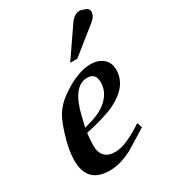

<svg xmlns="http://www.w3.org/2000/svg" viewBox="-180 -808 814 916"><g transform="rotate(-30 227.0 -349.5)"><path d="M438 -707Q454 -700 454 -685Q454 -660 428 -639L283 -523H244L351 -679Q376 -716 405 -716Q415 -716 438 -707ZM418 -385Q418 -296 311 -243Q257 -217 147 -193Q145 -174 143.5 -157.5Q142 -141 142 -127Q142 -47 219 -47Q277 -47 377 -114L387 -86Q339 -56 311 -39Q283 -22 275 -17Q208 17 152 17Q28 17 28 -108Q28 -167 53 -246Q72 -307 90 -335Q114 -374 159 -405Q182 -421 204.5 -433.5Q227 -446 250 -454Q287 -469 323 -469Q365 -469 391.5 -447Q418 -425 418 -385ZM324 -370Q324 -421 278 -421Q199 -421 165 -277L151 -219L192 -231Q247 -247 282 -279Q324 -318 324 -370Z"/></g></svg>

Font: GFS Didot
Style: Bold Italic
Weight: 700
Italic angle: -12°
Designer: Designed by Takis Katsoulidis and George D. Matthiopoulos.
Foundry: Designed by Takis Katsoulidis and George D. Matthiopoulos.
Version: Version 1.0